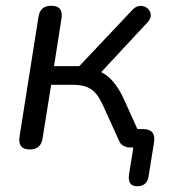

<svg xmlns="http://www.w3.org/2000/svg" viewBox="-20 -513 605 668"><path d="M457 135Q423 135 429 93L444 0H431Q421 0 410 -5.5Q399 -11 394 -24L338 -147Q319 -189 295.5 -203.5Q272 -218 236 -218H158L128 -31Q122 7 84 7Q41 7 48 -38L114 -455Q120 -493 158 -493Q201 -493 194 -449L168 -283H256L441 -479Q453 -492 467.5 -492.5Q482 -493 492.5 -484.5Q503 -476 504.5 -462.5Q506 -449 493 -435L332 -262Q354 -252 374 -228.5Q394 -205 412 -166L458 -64H477Q523 -64 516 -18L497 100Q492 135 457 135Z"/></svg>

Font: Nunito
Style: Italic
Weight: 400
Italic angle: -9°
Designer: Vernon Adams
Foundry: Vernon Adams
Version: Version 3.601; ttfautohint (v1.8.2.53-6de2)